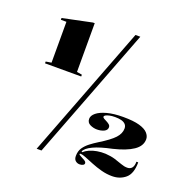

<svg xmlns="http://www.w3.org/2000/svg" viewBox="-129 -858 1024 1007"><g transform="rotate(20 383.5 -354.0)"><path d="M65 -421V-431L96 -436V-664H65V-674L228 -708H238V-436L267 -431V-421ZM416 15Q403 15 393 6.5Q383 -2 383 -20Q383 -47 395.5 -65.5Q408 -84 427.5 -99Q447 -114 468 -127Q527 -163 550.5 -188.5Q574 -214 574 -242Q574 -257 565 -266Q556 -275 541 -278.5Q526 -282 507 -282Q489 -282 476 -279Q463 -276 456 -272Q449 -268 449 -263Q449 -258 456 -254Q463 -250 472 -245.5Q481 -241 488 -235Q495 -229 495 -220Q495 -204 478 -196Q461 -188 439 -188Q419 -188 400.5 -197Q382 -206 382 -227Q382 -245 401.5 -261Q421 -277 458 -287Q495 -297 547 -297Q605 -297 638 -287.5Q671 -278 685.5 -262Q700 -246 700 -228Q700 -190 661.5 -164Q623 -138 552 -121Q485 -107 448 -89.5Q411 -72 403 -52L409 -50Q420 -61 438 -69Q456 -77 479 -81Q502 -85 526 -84Q557 -82 580 -75Q603 -68 621.5 -61Q640 -54 657 -54Q674 -54 683 -65.5Q692 -77 692 -100H702Q702 -37 671.5 -11Q641 15 597 15Q567 15 537 7Q507 -1 480 -12Q453 -23 433 -31Q413 -39 404 -39Q398 -39 398 -36Q398 -32 409 -26.5Q420 -21 431 -14.5Q442 -8 442 0Q442 7 434.5 11Q427 15 416 15ZM177 15 460 -723H487L204 15Z"/></g></svg>

Font: Kalnia SemiExpanded SemiBold
Style: Regular
Weight: 600
Width: 6
Designer: Frida Medrano
Foundry: Frida Medrano
Version: Version 1.105